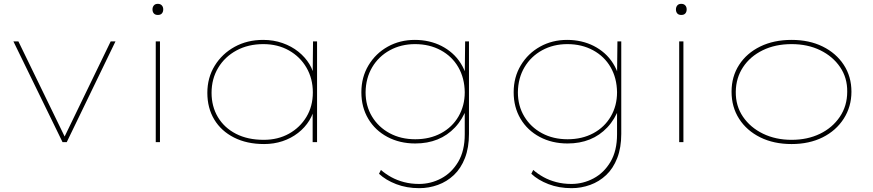

<svg xmlns="http://www.w3.org/2000/svg" viewBox="-20 -741 4549 1001"><path d="M306 0 50 -525H76L322 -19H312L557 -525H582L328 0Z M792 0V-525H814V0ZM803 -663Q789 -663 782 -671Q775 -679 775 -692Q775 -704 782 -712.5Q789 -721 803 -721Q816 -721 823.5 -713Q831 -705 831 -692Q831 -679 824 -671Q817 -663 803 -663Z M1357 10Q1267 10 1200 -24Q1133 -58 1097 -118Q1061 -178 1061 -257Q1061 -336 1099.5 -398.5Q1138 -461 1203.5 -497Q1269 -533 1352 -533Q1406 -533 1453 -516.5Q1500 -500 1535.5 -471.5Q1571 -443 1593 -407Q1615 -371 1618 -334L1610 -335L1612 -525H1633V0H1610V-183L1622 -195Q1616 -151 1593 -113.5Q1570 -76 1534 -48Q1498 -20 1453 -5Q1408 10 1357 10ZM1355 -12Q1429 -12 1486.5 -44Q1544 -76 1577.5 -131.5Q1611 -187 1611 -259Q1611 -331 1578 -388Q1545 -445 1486.5 -478Q1428 -511 1353 -511Q1274 -511 1213 -478Q1152 -445 1117.5 -387.5Q1083 -330 1083 -257Q1083 -186 1116 -130.5Q1149 -75 1210 -43.5Q1271 -12 1355 -12Z M2166 240Q2100 240 2045.5 219Q1991 198 1956 165L1966 145Q1990 166 2020 182.5Q2050 199 2086.5 208.5Q2123 218 2165 218Q2226 218 2280.5 189Q2335 160 2369 102.5Q2403 45 2403 -41V-178L2414 -179Q2392 -119 2352.5 -77Q2313 -35 2261 -14Q2209 7 2145 7Q2064 7 2000 -27Q1936 -61 1900 -121.5Q1864 -182 1864 -260Q1864 -339 1901.5 -401Q1939 -463 2002 -498Q2065 -533 2143 -533Q2181 -533 2216 -525Q2251 -517 2281.5 -501.5Q2312 -486 2337.5 -463.5Q2363 -441 2382 -411Q2401 -381 2412 -345L2403 -347L2405 -525H2425V-43Q2425 29 2404 83Q2383 137 2346.5 171.5Q2310 206 2263 223Q2216 240 2166 240ZM2145 -15Q2221 -15 2279.5 -46.5Q2338 -78 2370.5 -134Q2403 -190 2403 -260Q2402 -334 2369.5 -390.5Q2337 -447 2278 -479Q2219 -511 2144 -511Q2071 -511 2012.5 -479Q1954 -447 1920.5 -390.5Q1887 -334 1886 -260Q1886 -189 1919.5 -133.5Q1953 -78 2011.5 -46.5Q2070 -15 2145 -15Z M2960 240Q2894 240 2839.5 219Q2785 198 2750 165L2760 145Q2784 166 2814 182.5Q2844 199 2880.5 208.5Q2917 218 2959 218Q3020 218 3074.5 189Q3129 160 3163 102.5Q3197 45 3197 -41V-178L3208 -179Q3186 -119 3146.5 -77Q3107 -35 3055 -14Q3003 7 2939 7Q2858 7 2794 -27Q2730 -61 2694 -121.5Q2658 -182 2658 -260Q2658 -339 2695.5 -401Q2733 -463 2796 -498Q2859 -533 2937 -533Q2975 -533 3010 -525Q3045 -517 3075.5 -501.5Q3106 -486 3131.5 -463.5Q3157 -441 3176 -411Q3195 -381 3206 -345L3197 -347L3199 -525H3219V-43Q3219 29 3198 83Q3177 137 3140.5 171.5Q3104 206 3057 223Q3010 240 2960 240ZM2939 -15Q3015 -15 3073.5 -46.5Q3132 -78 3164.5 -134Q3197 -190 3197 -260Q3196 -334 3163.5 -390.5Q3131 -447 3072 -479Q3013 -511 2938 -511Q2865 -511 2806.5 -479Q2748 -447 2714.5 -390.5Q2681 -334 2680 -260Q2680 -189 2713.5 -133.5Q2747 -78 2805.5 -46.5Q2864 -15 2939 -15Z M3521 0V-525H3543V0ZM3532 -663Q3518 -663 3511 -671Q3504 -679 3504 -692Q3504 -704 3511 -712.5Q3518 -721 3532 -721Q3545 -721 3552.5 -713Q3560 -705 3560 -692Q3560 -679 3553 -671Q3546 -663 3532 -663Z M4107 10Q4014 10 3943.5 -25Q3873 -60 3833.5 -121.5Q3794 -183 3794 -263Q3794 -342 3833.5 -403Q3873 -464 3943.5 -498.5Q4014 -533 4107 -533Q4199 -533 4269 -498.5Q4339 -464 4379 -403Q4419 -342 4419 -263Q4419 -185 4379 -122.5Q4339 -60 4269 -25Q4199 10 4107 10ZM4107 -12Q4190 -12 4255 -43.5Q4320 -75 4358.5 -132Q4397 -189 4397 -263Q4398 -335 4360 -391Q4322 -447 4256.5 -479Q4191 -511 4107 -511Q4022 -511 3956.5 -479Q3891 -447 3854 -391Q3817 -335 3816 -263Q3815 -189 3853.5 -132.5Q3892 -76 3958 -44Q4024 -12 4107 -12Z"/></svg>

Font: Lexend Giga Thin
Style: Regular
Weight: 250
Version: Version 1.007